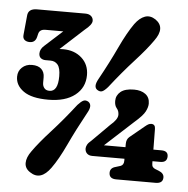

<svg xmlns="http://www.w3.org/2000/svg" viewBox="-52 -763 808 826"><g transform="rotate(5 352.0 -350.0)"><path d="M506.5 -156.5Q506.5 -176.5 519 -187L581.5 -238.5Q591 -246.5 596.8 -249.2Q602.5 -252 608.5 -252Q626 -252 626 -231.5L627 -142.5H661.5Q690.5 -142.5 690.5 -119Q690.5 -92.5 661.5 -92.5H627.5V-84Q627.5 -73.5 631 -68.5Q634.5 -63.5 641 -60.5L657.5 -54Q680.5 -45 680.5 -27Q680.5 -1 649 -1H479Q448 -1 448 -27Q448 -48 471.5 -54L492.5 -60.5Q506.5 -65.5 506.5 -84V-92.5H367.5Q352.5 -92.5 344.2 -100.8Q336 -109 336 -122Q336 -129 340.5 -138Q345 -147 358.5 -158L432.5 -232Q464 -258.5 464 -278.5Q464 -295 454.5 -306Q445 -317 445 -337Q445 -361 464 -376.8Q483 -392.5 522 -392.5Q552.5 -392.5 571.2 -378.5Q590 -364.5 590 -338Q590 -322.5 580.2 -303.5Q570.5 -284.5 534.5 -253.5L413.5 -142.5H506.5ZM409.5 -393.5Q395.5 -377.5 385.8 -373.5Q376 -369.5 364 -377.5Q346 -390 365 -424Q407 -500 438.2 -566.8Q469.5 -633.5 497.5 -673Q518 -701 540.8 -709Q563.5 -717 587.5 -701Q633 -669 590 -610.5Q563 -571.5 513 -516.8Q463 -462 409.5 -393.5ZM284.5 -305.5Q299 -321.5 309 -326Q319 -330.5 331 -323Q349.5 -309 330 -275.5Q288.5 -200 257 -132.8Q225.5 -65.5 197.5 -27Q154.5 33 107.5 1Q84.5 -13.5 84.5 -37.5Q84.5 -61.5 105 -89.5Q132 -128 182.5 -183.5Q233 -239 284.5 -305.5ZM314.5 -437Q314.5 -382.5 272.8 -349.8Q231 -317 157 -317Q85.5 -317 50.5 -341.8Q15.5 -366.5 15.5 -404Q15.5 -428.5 32.5 -444.2Q49.5 -460 75 -460Q102 -460 115.8 -446.8Q129.5 -433.5 129.5 -411.5V-387.5Q129.5 -374 137 -364.8Q144.5 -355.5 159.5 -355.5Q196 -355.5 196 -421.5Q196 -457 184.2 -471.2Q172.5 -485.5 152.5 -485.5H131.5Q119 -485.5 110.8 -492Q102.5 -498.5 102.5 -512Q102.5 -531 120.5 -546.5L196.5 -615.5H119.5Q94 -615.5 89.5 -594.5L86.5 -582Q80.5 -557 56.5 -557Q42.5 -557 34 -564.2Q25.5 -571.5 27.5 -587L35.5 -669Q37.5 -700 76 -700H284.5Q300.5 -700 309.5 -692Q318.5 -684 318.5 -671.5Q318.5 -655 287.5 -630.5L187 -538.5Q194.5 -539 203 -539Q251.5 -539 283 -510.8Q314.5 -482.5 314.5 -437Z"/></g></svg>

Font: Fraunces 144pt SuperSoft
Style: Bold
Weight: 700
Version: Version 1.000;[b76b70a41]